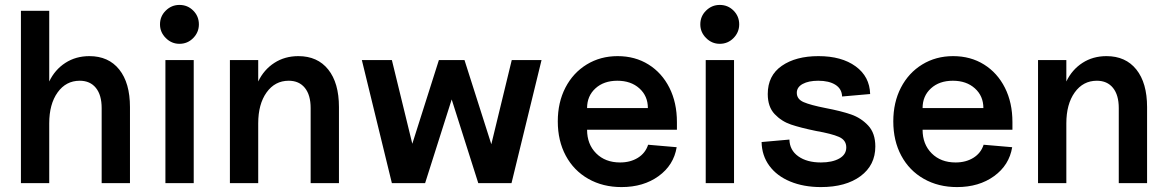

<svg xmlns="http://www.w3.org/2000/svg" viewBox="-20 -744 4741 780"><path d="M304 -416Q248 -416 214 -368.5Q180 -321 180 -243V0H65V-700H180V-413Q203 -461 245.5 -488.5Q288 -516 343 -516Q421 -516 464.5 -461.5Q508 -407 508 -309V0H393V-305Q393 -358 369.5 -387Q346 -416 304 -416Z M767 -500V0H652V-500ZM709 -724Q742 -724 765 -701Q788 -678 788 -645Q788 -613 765 -589.5Q742 -566 709 -566Q677 -566 653.5 -589.5Q630 -613 630 -645Q630 -678 653.5 -701Q677 -724 709 -724Z M1153 -416Q1097 -416 1063 -368.5Q1029 -321 1029 -243V0H914V-500H1029V-413Q1052 -461 1094.5 -488.5Q1137 -516 1192 -516Q1270 -516 1313.5 -461.5Q1357 -407 1357 -309V0H1242V-305Q1242 -358 1218.5 -387Q1195 -416 1153 -416Z M1572 -500 1655 -160 1763 -500H1867L1976 -158L2059 -500H2180L2058 0H1923L1815 -340L1707 0H1572L1450 -500Z M2246 -251Q2246 -328 2277 -388Q2308 -448 2363.5 -482Q2419 -516 2489 -516Q2560 -516 2614.5 -482Q2669 -448 2699.5 -387.5Q2730 -327 2730 -248V-217H2365Q2365 -158 2402 -121Q2439 -84 2499 -84Q2541 -84 2571.5 -103Q2602 -122 2613 -156L2729 -146Q2717 -73 2655.5 -28.5Q2594 16 2505 16Q2429 16 2370 -17.5Q2311 -51 2278.5 -111.5Q2246 -172 2246 -251ZM2488 -416Q2433 -416 2399 -385Q2365 -354 2365 -305H2612Q2612 -354 2577.5 -385Q2543 -416 2488 -416Z M2962 -500V0H2847V-500ZM2904 -724Q2937 -724 2960 -701Q2983 -678 2983 -645Q2983 -613 2960 -589.5Q2937 -566 2904 -566Q2872 -566 2848.5 -589.5Q2825 -613 2825 -645Q2825 -678 2848.5 -701Q2872 -724 2904 -724Z M3074 -167 3187 -177Q3188 -134 3223 -109Q3258 -84 3315 -84Q3361 -84 3389.5 -100Q3418 -116 3418 -145Q3418 -175 3388 -188Q3358 -201 3295 -212Q3232 -225 3193.5 -238Q3155 -251 3127 -280.5Q3099 -310 3099 -362Q3099 -437 3156 -476.5Q3213 -516 3305 -516Q3399 -516 3456 -474.5Q3513 -433 3515 -362L3401 -352Q3400 -383 3374 -399.5Q3348 -416 3304 -416Q3265 -416 3241 -403Q3217 -390 3217 -367Q3217 -341 3245 -329Q3273 -317 3334 -305Q3397 -293 3437.5 -279Q3478 -265 3507 -234Q3536 -203 3536 -149Q3536 -73 3476 -28.5Q3416 16 3315 16Q3245 16 3190.5 -6.5Q3136 -29 3105.5 -70.5Q3075 -112 3074 -167Z M3609 -251Q3609 -328 3640 -388Q3671 -448 3726.5 -482Q3782 -516 3852 -516Q3923 -516 3977.5 -482Q4032 -448 4062.5 -387.5Q4093 -327 4093 -248V-217H3728Q3728 -158 3765 -121Q3802 -84 3862 -84Q3904 -84 3934.5 -103Q3965 -122 3976 -156L4092 -146Q4080 -73 4018.5 -28.5Q3957 16 3868 16Q3792 16 3733 -17.5Q3674 -51 3641.5 -111.5Q3609 -172 3609 -251ZM3851 -416Q3796 -416 3762 -385Q3728 -354 3728 -305H3975Q3975 -354 3940.5 -385Q3906 -416 3851 -416Z M4436 -416Q4380 -416 4346 -368.5Q4312 -321 4312 -243V0H4197V-500H4312V-413Q4335 -461 4377.5 -488.5Q4420 -516 4475 -516Q4553 -516 4596.5 -461.5Q4640 -407 4640 -309V0H4525V-305Q4525 -358 4501.5 -387Q4478 -416 4436 -416Z"/></svg>

Font: MedMera Sans Semibold
Style: Regular
Weight: 600
Designer: Kasper Nordkvist
Foundry: UNCUT.wtf
Version: Version 1.300